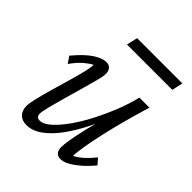

<svg xmlns="http://www.w3.org/2000/svg" viewBox="-169 -701 821 821"><g transform="rotate(45 241.5 -291.0)"><path d="M170.9 -424.8Q187.5 -424.8 196.3 -414.6Q205.1 -404.3 205.1 -386.7Q205.1 -374 196.8 -342.3Q188.5 -310.5 176.8 -269.5Q165 -228.5 153.3 -187Q141.6 -145.5 133.3 -112.8Q125 -80.1 125 -66.4Q125 -57.6 129.9 -51.8Q134.8 -45.9 146.5 -45.9Q168 -45.9 194.3 -69.3Q220.7 -92.8 248.5 -131.8Q276.4 -170.9 301.8 -220.2Q327.1 -269.5 347.2 -320.3Q367.2 -371.1 377.9 -417H438.5Q421.9 -361.3 406.2 -304.2Q390.6 -247.1 378.9 -194.8Q367.2 -142.6 360.4 -102.5Q353.5 -62.5 353.5 -40Q376 -51.8 395 -69.3Q414.1 -86.9 433.6 -111.3L456.1 -85Q431.6 -55.7 407.7 -35.2Q383.8 -14.6 362.8 -3.4Q341.8 7.8 324.2 7.8Q307.6 7.8 299.3 -2.9Q291 -13.7 291 -30.3Q291 -47.9 295.9 -77.1Q300.8 -106.4 312 -154.8Q323.2 -203.1 343.8 -277.3H354.5Q336.9 -228.5 311.5 -178.2Q286.1 -127.9 255.4 -85.4Q224.6 -43 189.9 -17.6Q155.3 7.8 119.1 7.8Q91.8 7.8 76.7 -7.8Q61.5 -23.4 61.5 -50.8Q61.5 -66.4 69.3 -99.1Q77.1 -131.8 88.9 -173.3Q100.6 -214.8 112.8 -255.9Q125 -296.9 132.8 -329.6Q140.6 -362.3 140.6 -377.9Q119.1 -366.2 99.1 -348.1Q79.1 -330.1 59.6 -301.8L39.1 -332Q63.5 -361.3 86.9 -382.3Q110.4 -403.3 132.3 -414.1Q154.3 -424.8 170.9 -424.8ZM191.4 -589.8H464.8L454.1 -540H179.7Z"/></g></svg>

Font: Crimson Pro Light
Style: Italic
Weight: 300
Italic angle: -12°
Designer: Jacques Le Bailly
Foundry: Baron von Fonthausen
Version: Version 1.003